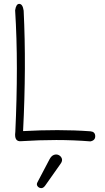

<svg xmlns="http://www.w3.org/2000/svg" viewBox="-20 -746 540 990"><path d="M102 -691Q116 -403 99 -70Q189 -75 276 -75Q363 -75 446 -69Q470 -67 471 -45Q472 -22 446 -17Q359 -24 270 -24Q181 -24 89 -18Q52 -14 59 -66Q67 -237 67 -394Q67 -551 58 -693Q63 -726 79 -726Q97 -726 102 -691ZM235 76Q245 57 258.5 52.5Q272 48 283.5 54Q295 60 299 72Q303 84 292 99L213 211Q203 225 191.5 224Q180 223 173.5 214Q167 205 173 194Z"/></svg>

Font: Yomogi
Style: Regular
Weight: 400
Designer: satsuyako
Foundry: satsuyako
Version: Version 3.100